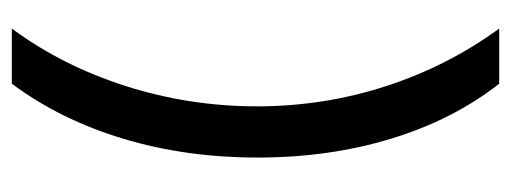

<svg xmlns="http://www.w3.org/2000/svg" viewBox="-290 -425 865 325"><g transform="rotate(-90 142.5 -262.5)"><path d="M163.3 150Q102.5 72.5 70.4 -32.5Q38.3 -137.5 38.3 -259.2Q38.3 -380.8 70.4 -487.1Q102.5 -593.3 163.3 -675H256.7Q193.3 -589.2 159.2 -481.7Q125 -374.2 125 -260Q125 -146.7 159.2 -41.7Q193.3 63.3 256.7 150Z"/></g></svg>

Font: Funnel Sans
Style: Regular
Weight: 400
Designer: NORD ID, Kristian Moeller
Foundry: Dicotype
Version: Version 1.000